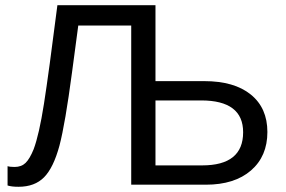

<svg xmlns="http://www.w3.org/2000/svg" viewBox="-20 -708 1097 736"><path d="M1005 -202Q1005 -109 942 -54.5Q879 0 769 0H483V-610H280L256 -430Q230 -234 208 -150Q185 -65 149 -28.5Q113 8 51 8Q24 8 9 3V-71Q18 -68 36 -68Q62 -68 78 -83.5Q94 -99 109 -136Q130 -192 148.5 -310Q167 -428 200 -688H576V-397H763Q878 -397 941.5 -345.5Q1005 -294 1005 -202ZM912 -201Q912 -323 751 -323H576V-74H755Q912 -74 912 -201Z"/></svg>

Font: Libra Sans
Style: Regular
Weight: 400
Foundry: Context Ltd
Version: Version 1.002